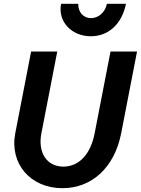

<svg xmlns="http://www.w3.org/2000/svg" viewBox="-20 -970 738 1006"><path d="M307 16C462 16 580 -93 615 -272L698 -700H559L476 -272C455 -162 394 -97 312 -97C225 -97 177 -171 197 -272L280 -700H143L60 -272C29 -112 140 16 307 16ZM456 -780C549 -780 619 -845 640 -950H540C532 -907 497 -875 457 -875C417 -875 389 -906 390 -950H300C282 -858 354 -780 456 -780Z"/></svg>

Font: Uncut Sans
Style: Bold Italic
Weight: 700
Italic angle: -11°
Designer: Kasper Nordkvist
Foundry: UNCUT.wtf
Version: Version 1.304;Glyphs 3.2 (3246)